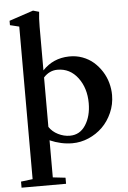

<svg xmlns="http://www.w3.org/2000/svg" viewBox="-62 -771 696 1045"><g transform="rotate(-5 286.0 -248.5)"><path d="M12.7 228.5V195.3L76.7 187.5V-646L26.9 -658.2V-682.1L158.7 -726.1L191.4 -716.8Q187 -681.6 187 -634.8V-397Q244.6 -458.5 331.5 -460.4Q370.6 -461.4 405.3 -448.5Q439.9 -435.5 465.6 -413.1Q491.2 -390.6 510 -361.1Q528.8 -331.5 538.1 -298.1Q547.4 -264.6 547.4 -231Q547.4 -180.2 527.3 -134.8Q507.3 -89.4 474.6 -57.4Q441.9 -25.4 398.7 -6.8Q355.5 11.7 309.6 11.7Q248.5 11.7 187 -15.1V187.5L255.9 195.3V228.5ZM263.2 -394Q219.2 -394 187 -358.4V-88.4Q204.6 -61.5 235.8 -45.9Q267.1 -30.3 299.8 -30.3Q354.5 -30.3 385.7 -78.6Q417 -127 417 -198.2Q417 -280.3 374.3 -337.2Q331.5 -394 263.2 -394Z"/></g></svg>

Font: Elstob 8pt SemiBold
Style: Regular
Weight: 600
Designer: Peter S. Baker
Version: Version 1.015